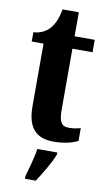

<svg xmlns="http://www.w3.org/2000/svg" viewBox="-97 -707 550 976"><g transform="rotate(10 178.0 -219.5)"><path d="M215 10C278 10 321 -5 340 -16V-82C322 -76 301 -73 278 -73C239 -73 228 -99 228 -159V-472H332V-536H228V-660H144C136 -614 122 -584 107 -565C91 -544 62 -522 18 -520V-472H79V-148C79 -31 131 10 215 10ZM105 208V221H161C189 178 229 113 244 71V61H141C135 105 116 168 105 208Z"/></g></svg>

Font: Noto Serif Sinhala ExtraCondensed ExtraBold
Style: Regular
Weight: 800
Width: 2
Designer: Jelle Bosma - Monotype Design Team
Foundry: Monotype Imaging Inc.
Version: Version 2.007